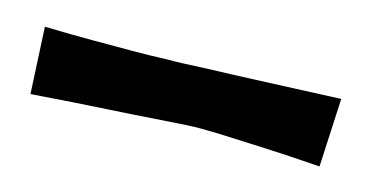

<svg xmlns="http://www.w3.org/2000/svg" viewBox="-30 -450 519 270"><g transform="rotate(15 229.0 -315.0)"><path d="M14.6 -358.4Q52.7 -357.4 84.5 -357.4Q116.2 -357.4 139.6 -357.4Q167 -357.4 189.5 -358.4Q212.9 -358.4 249 -360.4Q280.3 -361.3 327.6 -363.3Q375 -365.2 443.4 -368.2L438.5 -268.6Q383.8 -272.5 347.2 -273.9Q310.5 -275.4 288.1 -276.4Q261.7 -277.3 245.1 -276.4Q228.5 -275.4 198.2 -273.4Q172.9 -271.5 129.4 -269Q85.9 -266.6 19.5 -261.7Z"/></g></svg>

Font: Irish Grover
Style: Regular
Weight: 400
Designer: Squid
Foundry: Font Diner, Inc DBA Sideshow
Version: Version 1.000